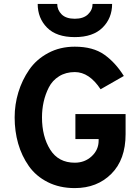

<svg xmlns="http://www.w3.org/2000/svg" viewBox="-20 -951 713 983"><path d="M363 -761Q269 -761 221 -809.5Q173 -858 173 -931H273Q273 -900 295.5 -877.5Q318 -855 363 -855Q407 -855 430.5 -877.5Q454 -900 454 -931H554Q554 -858 505 -809.5Q456 -761 363 -761ZM363 12Q285 12 224.5 -18.5Q164 -49 127.5 -101Q91 -153 73 -216Q55 -279 55 -350Q55 -416 74 -478.5Q93 -541 129.5 -594Q166 -647 226.5 -679.5Q287 -712 363 -712Q456 -712 513.5 -671.5Q571 -631 614 -562L495 -494Q437 -582 363 -582Q317 -582 282.5 -560.5Q248 -539 230 -503.5Q212 -468 203.5 -429.5Q195 -391 195 -350Q195 -252 237 -185Q279 -118 363 -118Q414 -118 449.5 -151Q485 -184 485 -231V-239H366V-367H623V-264Q623 -134 550 -61Q477 12 363 12Z"/></svg>

Font: OVRPSS Recut ExtraBold
Style: Regular
Weight: 800
Designer: Giant Group
Foundry: Giant Group
Version: Version 1.001;hotconv 1.0.109;makeotfexe 2.5.65596